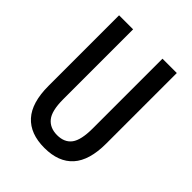

<svg xmlns="http://www.w3.org/2000/svg" viewBox="-206 -826 948 948"><g transform="rotate(45 268.5 -352.0)"><path d="M470 -221Q470 -104 419 -47Q368 10 269 10Q170 10 118.5 -47Q67 -104 67 -221V-714H165V-226Q165 -145 192 -112Q219 -79 269 -79Q320 -79 345 -112.5Q370 -146 370 -227V-714H470Z"/></g></svg>

Font: Noto Sans Tamil ExtraCondensed Medium
Style: Regular
Weight: 500
Width: 2
Designer: Jelle Bosma - Monotype Design Team
Foundry: Monotype Imaging Inc.
Version: Version 2.004; ttfautohint (v1.8.4.7-5d5b)